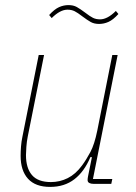

<svg xmlns="http://www.w3.org/2000/svg" viewBox="-20 -722 535 754"><path d="M153 -506 89 -186Q85 -166 83.5 -145Q82 -124 82 -113Q82 -62 105.5 -34.5Q129 -7 180 -7Q215 -7 246 -22.5Q277 -38 302 -72Q319 -95 335 -125Q351 -155 362 -209L421 -506H442L345 -19H421L417 0H347Q337 0 330.5 -3.5Q324 -7 324 -15Q324 -21 326 -31L341 -105H335Q311 -48 272 -18Q233 12 177 12Q119 12 90 -20Q61 -52 61 -110Q61 -127 62.5 -146.5Q64 -166 68 -185L132 -506ZM369 -628Q350 -628 336.5 -635.5Q323 -643 303 -658Q285 -672 273 -678Q261 -684 245 -684Q216 -684 183 -651L173 -663Q194 -686 212 -694Q230 -702 249 -702Q268 -702 281.5 -694.5Q295 -687 315 -672Q333 -658 345 -652Q357 -646 373 -646Q402 -646 435 -679L445 -667Q424 -644 406 -636Q388 -628 369 -628Z"/></svg>

Font: IBM Plex Sans Condensed Thin
Style: Italic
Weight: 100
Width: 3
Italic angle: -11°
Designer: Mike Abbink, Paul van der Laan, Pieter van Rosmalen
Foundry: Bold Monday
Version: Version 1.3